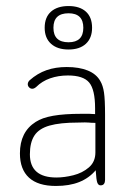

<svg xmlns="http://www.w3.org/2000/svg" viewBox="-20 -606 442 636"><path d="M295 -228Q284 -229 276 -229Q268 -229 262 -229Q256 -229 249 -229Q193 -229 156 -222.5Q119 -216 98 -202Q46 -169 46 -98Q46 -45 76 -17.5Q106 10 165 10Q210 10 242.5 -3Q275 -16 297 -42Q299 -9 302.5 -0.5Q306 8 313 8Q321 8 324.5 3Q328 -2 328 -10V-226Q328 -276 324.5 -299.5Q321 -323 312 -338Q299 -361 270.5 -372.5Q242 -384 201 -384Q164 -384 134 -373.5Q104 -363 78 -340Q72 -334 72 -327Q72 -321 76.5 -316.5Q81 -312 87 -312Q93 -312 100 -318Q119 -337 146 -346.5Q173 -356 205 -356Q256 -356 275.5 -332.5Q295 -309 295 -247ZM296 -199V-101Q296 -70 274.5 -51.5Q253 -33 223 -25.5Q193 -18 167 -18Q79 -18 79 -95Q79 -134 94 -157Q109 -180 144 -190Q179 -200 239 -200Q266 -201 274 -200Q282 -199 296 -199ZM207 -586Q170 -586 149 -567.5Q128 -549 128 -514Q128 -480 149 -461Q170 -442 207 -442Q244 -442 264.5 -461Q285 -480 285 -514Q285 -549 264.5 -567.5Q244 -586 207 -586ZM207 -562Q256 -562 256 -514Q256 -466 207 -466Q157 -466 157 -514Q157 -562 207 -562Z"/></svg>

Font: Beiruti ExtraLight
Style: Regular
Weight: 250
Designer: Arlette Boutros
Foundry: Boutros
Version: Version 1.41